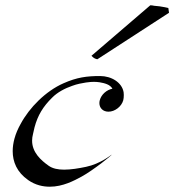

<svg xmlns="http://www.w3.org/2000/svg" viewBox="-20 -706 659 726"><path d="M348.1 -481.9 619.1 -657.7 616.5 -675.8C610.5 -677.2 597.4 -680.2 583.3 -682.1L563.4 -684.1C557.8 -685.5 552.2 -686 548.3 -686L325.9 -495.1C334.3 -485.4 342.3 -482.9 348.1 -481.9ZM355.9 -395C375.5 -391.6 396.2 -386.7 405.1 -370.6C382.9 -366.2 363 -348.6 357.3 -327.1C356.3 -323.4 355.8 -319.7 355.8 -316.2C355.8 -297.5 369.5 -283.7 390.1 -283.7C414.5 -283.7 439.7 -303.2 446.1 -327.1C447.5 -332 448.1 -339.9 448.1 -346.9C448.1 -351 447.8 -354.9 447.4 -357.4C441.1 -394 401.8 -418.5 358.3 -418.5C308.5 -418.5 270.6 -413.6 220.1 -391.1C153.2 -361.8 91 -299.3 57.7 -236.8C48.4 -220.2 39.8 -201.2 34.5 -181.2C30.4 -165.9 28 -150.2 28 -134.4C28 -94.6 43.5 -55 86.8 -24.9C114 -5.9 142.7 0 168.5 0C217.4 0 260.6 -22.9 289.2 -38.6C332.8 -62.5 406.1 -121.1 401.7 -121.1C401.7 -121.1 359.7 -86.4 305.4 -75.2C277.5 -69.3 248.3 -64.5 222.4 -64.5C199.5 -64.5 179 -68.4 163.5 -79.6C135 -99.9 101.4 -129.6 101.4 -174.1C101.4 -182.2 102.5 -190.7 104.9 -199.7C107.2 -208.5 108.5 -216.8 110.6 -224.6C122.7 -270 142.9 -303.2 177.3 -336.9C196.8 -356.9 225.8 -372.1 252.7 -381.3C272.2 -388.7 290.6 -391.6 304.9 -394C318.6 -396 327.5 -396.5 334.8 -396.5C342.7 -396.5 348.4 -396 355.9 -395Z"/></svg>

Font: Pierce
Style: Oblique
Weight: 400
Italic angle: -15°
Version: Version 0.2.0